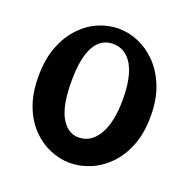

<svg xmlns="http://www.w3.org/2000/svg" viewBox="-128 -831 954 968"><g transform="rotate(20 349.0 -347.5)"><path d="M346 13Q293 13 240 -9Q187 -31 143.5 -75.5Q100 -120 74.5 -187Q49 -254 49 -343Q49 -435 75 -503Q101 -571 144.5 -617Q188 -663 241 -685.5Q294 -708 349 -708Q404 -708 457 -685Q510 -662 553.5 -617Q597 -572 623.5 -504.5Q650 -437 650 -347Q650 -257 623.5 -189.5Q597 -122 553 -77Q509 -32 455 -9.5Q401 13 346 13ZM344 -123Q410 -123 449.5 -189.5Q489 -256 489 -379Q489 -500 452 -563Q415 -626 347 -626Q282 -626 248 -563.5Q214 -501 214 -378Q214 -247 249.5 -185Q285 -123 344 -123Z"/></g></svg>

Font: Marhey Medium
Style: Regular
Weight: 500
Designer: Nur Syamsi & Bustanul Arifin
Foundry: Namelatype
Version: Version 1.000